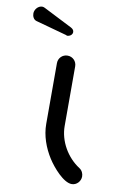

<svg xmlns="http://www.w3.org/2000/svg" viewBox="-150 -781 541 850"><g transform="rotate(10 121.0 -355.5)"><path d="M77 -223C77 -170 96 -118 124 -74C147 -38 197 20 234 20C257 20 274 0 274 -21C274 -34 268 -48 255 -56C198 -93 159 -160 159 -228V-496C159 -519 141 -537 118 -537C95 -537 77 -519 77 -496ZM97 -625C95 -621 124 -623 124 -644C124 -651 120 -657 111 -662L-19 -728C-23 -730 -27 -731 -30 -731C-49 -731 -64 -712 -64 -695C-64 -682 -58 -668 -45 -664Z"/></g></svg>

Font: Fabada
Style: Regular
Weight: 400
Designer: deFharo
Foundry: deFharo.com
Version: Version 4.000 2011 initial release